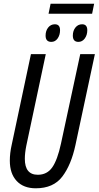

<svg xmlns="http://www.w3.org/2000/svg" viewBox="-20 -1006 532 1036"><path d="M477 -932 488 -986H253L242 -932ZM451 -843Q451 -875 423 -875Q401 -875 387 -857.5Q373 -840 373 -814Q373 -780 403 -780Q424 -780 437.5 -798.5Q451 -817 451 -843ZM304 -843Q304 -875 276 -875Q254 -875 240 -857.5Q226 -840 226 -814Q226 -780 257 -780Q278 -780 291 -798.5Q304 -817 304 -843ZM387 -223 492 -714H413L309 -231Q290 -143 262 -103Q234 -63 184 -63Q114 -63 114 -149Q114 -180 122 -220L227 -714H147L43 -224Q33 -180 33 -139Q33 -69 70 -29.5Q107 10 173 10Q268 10 316 -53Q364 -116 387 -223Z"/></svg>

Font: Noto Sans Display Condensed
Style: Italic
Weight: 400
Width: 3
Designer: Monotype Design team
Foundry: Monotype Imaging Inc.
Version: 1.000